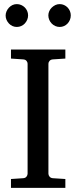

<svg xmlns="http://www.w3.org/2000/svg" viewBox="-20 -911 370 931"><path d="M33.2 0V-43L92.8 -46.9Q103.5 -47.9 108.6 -54.7Q113.8 -61.5 113.8 -68.8V-602.1Q113.8 -609.4 108.6 -615.7Q103.5 -622.1 92.8 -623L33.2 -627V-670.9H296.9V-627L235.8 -623Q225.6 -622.1 220.2 -615.7Q214.8 -609.4 214.8 -602.1V-68.8Q214.8 -61.5 220.2 -54.7Q225.6 -47.9 235.8 -46.9L296.9 -43V0ZM116.2 -836.4Q116.2 -825.2 111.8 -814.9Q107.4 -804.7 100.1 -796.9Q92.8 -789.1 82.8 -784.7Q72.8 -780.3 61.5 -780.3Q50.3 -780.3 40.5 -784.7Q30.8 -789.1 23.4 -796.9Q16.1 -804.7 11.7 -814.5Q7.3 -824.2 7.3 -835.4Q7.3 -846.2 11.7 -856.2Q16.1 -866.2 23.4 -874Q30.8 -881.8 40.5 -886.5Q50.3 -891.1 61.5 -891.1Q72.8 -891.1 82.8 -886.7Q92.8 -882.3 100.1 -875Q107.4 -867.7 111.8 -857.7Q116.2 -847.7 116.2 -836.4ZM323.2 -836.4Q323.2 -825.2 319.1 -814.9Q314.9 -804.7 307.6 -796.9Q300.3 -789.1 290.5 -784.7Q280.8 -780.3 269.5 -780.3Q258.3 -780.3 248.3 -784.7Q238.3 -789.1 230.7 -796.9Q223.1 -804.7 218.8 -814.9Q214.4 -825.2 214.4 -836.4Q214.4 -846.7 218.8 -856.7Q223.1 -866.7 231 -874.3Q238.8 -881.8 248.5 -886.5Q258.3 -891.1 269.5 -891.1Q280.8 -891.1 290.5 -886.7Q300.3 -882.3 307.6 -874.8Q314.9 -867.2 319.1 -857.2Q323.2 -847.2 323.2 -836.4Z"/></svg>

Font: Charis SIL Eur
Style: Regular
Weight: 400
Foundry: SIL International
Version: Version 5.000